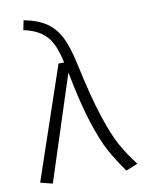

<svg xmlns="http://www.w3.org/2000/svg" viewBox="-85 -803 650 871"><g transform="rotate(-10 240.0 -367.5)"><path d="M291 -505Q324 -351 354 -259Q384 -167 411.5 -117Q439 -67 480 -13L426 9Q385 -48 357.5 -99Q330 -150 301 -240Q272 -330 244 -475L87 9L31 -5L207 -523H233Q221 -578 204 -612Q187 -646 156.5 -667.5Q126 -689 76 -700L85 -744Q151 -731 190 -703.5Q229 -676 251.5 -630Q274 -584 291 -505Z"/></g></svg>

Font: Fira Sans Light
Style: Regular
Weight: 300
Designer: bBox Type GmbH & Carrois Corporate GbR & Edenspiekermann AG
Foundry: bBox Type GmbH & Carrois Corporate GbR & Edenspiekermann AG
Version: Version 4.301